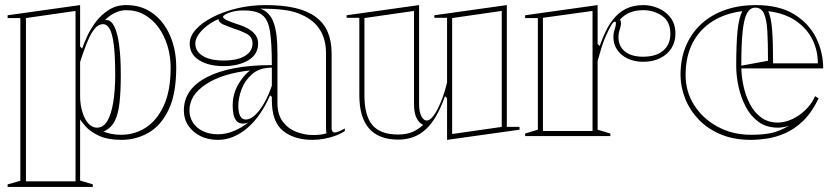

<svg xmlns="http://www.w3.org/2000/svg" viewBox="-20 -535 3277 755"><path d="M10 200V190L60 176V-464H10V-475L295 -515V-352L303 -344Q310 -365 323.5 -394Q337 -423 358 -450.5Q379 -478 408.5 -496.5Q438 -515 476 -515Q537 -515 581 -482.5Q625 -450 649 -394.5Q673 -339 673 -270Q673 -166 643 -103.5Q613 -41 564 -13Q515 15 458 15Q403 15 368.5 -1.5Q334 -18 317 -37.5Q300 -57 295 -65V175L345 190V200ZM82 178H277V-492L82 -464ZM361 -33Q387 -33 402.5 -60Q418 -87 425.5 -134Q433 -181 433 -240Q433 -315 427.5 -358.5Q422 -402 411.5 -421Q401 -440 385 -440Q373 -440 362.5 -432Q352 -424 341 -406Q330 -388 319 -360Q308 -332 295 -291V-159Q295 -132 300 -109.5Q305 -87 314 -69.5Q323 -52 335 -42.5Q347 -33 361 -33ZM456 -5Q509 -5 553 -33Q597 -61 624 -119.5Q651 -178 651 -269Q651 -314 638.5 -355Q626 -396 603 -427.5Q580 -459 548 -477Q516 -495 476 -495Q454 -495 432 -484.5Q410 -474 393 -456Q395 -456 396.5 -456Q398 -456 399 -456Q417 -456 429.5 -431Q442 -406 448.5 -358Q455 -310 455 -240Q455 -175 450 -131Q445 -87 432 -60.5Q419 -34 394 -21Q393 -20 391 -19.5Q389 -19 386 -18Q400 -12 418 -8.5Q436 -5 456 -5Z M1024 -515Q1092 -515 1141 -503.5Q1190 -492 1222 -468Q1254 -444 1269 -408.5Q1284 -373 1284 -325V-32Q1284 -25 1286.5 -19.5Q1289 -14 1296 -14Q1302 -14 1312 -18Q1322 -22 1336 -30V-20Q1322 -10 1301 -2Q1280 6 1256 10.5Q1232 15 1209 15Q1137 15 1093 -20.5Q1049 -56 1049 -140Q1049 -142 1049 -143.5Q1049 -145 1049 -147.5Q1049 -150 1049 -154L1042 -160Q1024 -119 1001.5 -86.5Q979 -54 952.5 -31.5Q926 -9 897 3Q868 15 837 15Q798 15 768 0Q738 -15 720.5 -41Q703 -67 703 -101Q703 -185 794.5 -232Q886 -279 1049 -279Q1049 -366 1041.5 -412.5Q1034 -459 1010.5 -476.5Q987 -494 939 -494Q915 -494 896.5 -489.5Q878 -485 867.5 -479Q857 -473 857 -469Q857 -463 871 -456Q885 -449 922 -437Q995 -413 995 -364Q995 -321 956.5 -298Q918 -275 859 -275Q801 -275 763.5 -298Q726 -321 726 -364Q726 -392 750 -419Q774 -446 816 -467.5Q858 -489 911.5 -502Q965 -515 1024 -515ZM1049 -269Q1001 -269 972 -244Q943 -219 930 -184Q917 -149 917 -119Q917 -101 920.5 -89Q924 -77 930.5 -71Q937 -65 947 -65Q957 -65 969 -72Q981 -79 994.5 -94.5Q1008 -110 1022 -135.5Q1036 -161 1049 -198ZM837 -7Q869 -7 900 -20Q931 -33 957 -54Q951 -51 946 -50Q941 -49 936 -49Q919 -49 910 -59.5Q901 -70 898 -86.5Q895 -103 895 -119Q895 -165 916 -201.5Q937 -238 963 -258Q854 -246 789.5 -203.5Q725 -161 725 -101Q725 -74 739 -52.5Q753 -31 778.5 -19Q804 -7 837 -7ZM1004 -501Q1023 -494 1036 -480Q1049 -466 1056 -446Q1064 -424 1067.5 -394.5Q1071 -365 1071 -325V-130Q1071 -84 1092.5 -56Q1114 -28 1146.5 -16Q1179 -4 1210 -4Q1225 -4 1239 -5.5Q1253 -7 1264 -11Q1263 -13 1262.5 -19Q1262 -25 1262 -37V-325Q1262 -380 1238 -418Q1214 -456 1168 -476Q1141 -489 1110 -494Q1079 -499 1051.5 -500Q1024 -501 1004 -501ZM859 -297Q913 -297 943 -315Q973 -333 973 -364Q973 -390 950 -402Q927 -414 901 -422Q887 -427 874.5 -432Q862 -437 855 -440Q839 -449 839 -460Q812 -448 791.5 -431.5Q771 -415 759.5 -397.5Q748 -380 748 -364Q748 -333 777.5 -315Q807 -297 859 -297Z M1546 14Q1470 14 1431.5 -29.5Q1393 -73 1393 -161V-465H1343V-475L1628 -515V-126Q1628 -95 1637 -78Q1646 -61 1658 -61Q1671 -61 1685.5 -81Q1700 -101 1714 -135Q1728 -169 1738 -211V-465H1688V-475L1973 -515V-36H2023V-25L1738 15V-149L1730 -157Q1699 -68 1655 -27Q1611 14 1546 14ZM1953 -492 1758 -464V-8L1953 -36ZM1608 -492 1413 -464V-161Q1413 -80 1444.5 -43Q1476 -6 1546 -6Q1578 -6 1601.5 -16Q1625 -26 1644 -44Q1643 -45 1640.5 -46Q1638 -47 1634 -50Q1621 -61 1614.5 -79.5Q1608 -98 1608 -126Z M2045 0V-10L2095 -25V-464H2045V-475L2330 -515V-362L2338 -354Q2349 -385 2361.5 -411Q2374 -437 2387 -453Q2409 -484 2439.5 -499.5Q2470 -515 2510 -515Q2539 -515 2568 -503Q2597 -491 2616.5 -466Q2636 -441 2636 -402Q2636 -370 2620 -345Q2604 -320 2575.5 -306Q2547 -292 2509 -292Q2475 -292 2448.5 -304.5Q2422 -317 2407 -339Q2392 -361 2392 -389Q2392 -401 2394.5 -410.5Q2397 -420 2399.5 -428.5Q2402 -437 2402 -443Q2402 -450 2398 -450Q2392 -450 2383 -435Q2374 -420 2357 -381Q2351 -366 2344 -343.5Q2337 -321 2330 -295V-25L2380 -10V0ZM2310 -492 2115 -465V-20H2310ZM2510 -495Q2480 -495 2457.5 -486Q2435 -477 2418 -458Q2420 -455 2421 -451.5Q2422 -448 2422 -443Q2422 -436 2419.5 -428Q2417 -420 2414.5 -410.5Q2412 -401 2412 -389Q2412 -353 2437.5 -332.5Q2463 -312 2509 -312Q2560 -312 2588 -336Q2616 -360 2616 -402Q2616 -451 2583 -473Q2550 -495 2510 -495Z M2951 -515Q3044 -515 3102.5 -479Q3161 -443 3189 -386.5Q3217 -330 3217 -266H2891V-276L3000 -296Q3000 -364 2997.5 -410.5Q2995 -457 2984.5 -481Q2974 -505 2950 -505Q2930 -505 2918 -484Q2906 -463 2900.5 -413.5Q2895 -364 2895 -276Q2895 -239 2903 -200Q2911 -161 2928 -127.5Q2945 -94 2972.5 -73.5Q3000 -53 3039 -53Q3057 -53 3078.5 -60Q3100 -67 3120.5 -81Q3141 -95 3158 -114Q3175 -133 3185 -157L3199 -148Q3172 -92 3138 -59.5Q3104 -27 3067 -11Q3030 5 2995.5 10Q2961 15 2933 15Q2864 15 2812 -7.5Q2760 -30 2725.5 -67Q2691 -104 2673.5 -149.5Q2656 -195 2656 -240Q2656 -305 2678 -356Q2700 -407 2739.5 -442.5Q2779 -478 2833 -496.5Q2887 -515 2951 -515ZM2676 -240Q2676 -174 2710 -121Q2744 -68 2802.5 -36.5Q2861 -5 2933 -5Q2985 -5 3017.5 -13Q3050 -21 3083 -41Q3072 -37 3061 -35Q3050 -33 3039 -33Q2994 -33 2962.5 -56Q2931 -79 2912 -116Q2893 -153 2884 -195Q2875 -237 2875 -276Q2875 -359 2880 -411.5Q2885 -464 2899 -491Q2832 -483 2781.5 -451Q2731 -419 2703.5 -366Q2676 -313 2676 -240ZM3020 -286H3196Q3196 -337 3174.5 -380Q3153 -423 3109.5 -453Q3066 -483 3001 -491Q3012 -467 3016 -420Q3020 -373 3020 -286Z"/></svg>

Font: Kalnia Glaze Thin
Style: Regular
Weight: 100
Version: Version 1.110